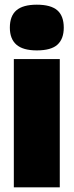

<svg xmlns="http://www.w3.org/2000/svg" viewBox="-20 -799 314 819"><path d="M137 -584Q78 -584 50 -608.5Q22 -633 22 -681Q22 -731 50 -755Q78 -779 137 -779Q197 -779 224.5 -755Q252 -731 252 -681Q252 -633 225 -608.5Q198 -584 137 -584ZM39 0V-547H235V0Z"/></svg>

Font: Georama ExtraBold
Style: Regular
Weight: 800
Designer: Jean-Baptiste Levee
Foundry: Production Type
Version: Version 1.001